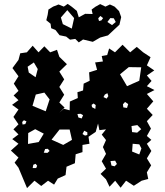

<svg xmlns="http://www.w3.org/2000/svg" viewBox="-20 -949 850 987"><path d="M75 -87 55 -113 75 -139 36 -175 75 -210 43 -234 75 -258 49 -284 75 -310 49 -348 75 -386 42 -410 75 -434 50 -458 75 -482 51 -519 75 -557 44 -599 75 -641 84 -675 118 -680 148 -714 178 -680 208 -711 238 -680 273 -693 285 -657 324 -619 285 -581 310 -541 285 -502 310 -462 285 -422 312 -396 285 -370 308 -390 338 -382 339 -427 380 -445 378 -475 407 -484 410 -519 441 -534 438 -577 479 -590 469 -628 509 -633 503 -661 531 -666 541 -700 571 -680 610 -719 649 -680 683 -708 716 -680 754 -655 735 -613 773 -587 735 -561 759 -533 735 -506 774 -486 735 -466 768 -428 735 -390 765 -358 735 -326 756 -288 735 -250 758 -230 735 -210 758 -173 735 -135 757 -99 735 -63 742 -29 708 -20 668 6 628 -20 600 16 572 -20 543 11 525 -27 497 -55 525 -82 503 -120 525 -158 509 -193 525 -229 503 -257 525 -284 491 -280 484 -314 472 -271 435 -246 440 -210 404 -204V-167L369 -156L365 -110L322 -92L317 -49L277 -31L258 0L227 -20L192 7L157 -20L119 18ZM174 -594 154 -628 122 -606 128 -576 163 -552ZM706 -603 642 -604 597 -567 633 -506 696 -534ZM208 -473 164 -463 147 -405 215 -377 235 -438ZM532 -470 519 -463 512 -450 528 -442 537 -455ZM639 -414 623 -425 612 -413 614 -397 633 -394ZM461 -417 451 -410 453 -398 470 -389 472 -409ZM395 -364 378 -363 383 -345 400 -340 407 -357ZM116 -325 103 -331 94 -322 96 -309 110 -311ZM706 -285 686 -306 656 -301 659 -270 685 -267ZM205 -262 161 -285 125 -265 124 -209 179 -219ZM338 -283H286L245 -231L305 -204L350 -230ZM429 -269 413 -277 404 -260 417 -252 429 -255ZM696 -207 662 -210 659 -170 696 -155 707 -186ZM226 -184 212 -183 205 -164 224 -163 235 -173ZM572 -123 548 -121 553 -98 569 -94 581 -106ZM171 -97 163 -107 151 -102 148 -85H166ZM407 -746 385 -731 367 -749 340 -745 320 -761 286 -768 265 -795 243 -804 240 -827 218 -845 225 -873 229 -900 253 -915 281 -926 308 -915 328 -929 348 -915 375 -893 385 -860 418 -878 456 -877 451 -900 470 -914 495 -928 522 -915 545 -926 569 -915 592 -892 603 -861 594 -822 565 -795 535 -767 495 -756 457 -734ZM326 -897 293 -859 303 -825 349 -802 361 -856ZM510 -856 496 -867 485 -855 489 -841 501 -844ZM565 -855 547 -856 532 -836 556 -820 575 -836Z"/></svg>

Font: Rubik Gemstones
Style: Regular
Weight: 400
Designer: Hubert and Fischer, NaN
Foundry: Hubert and Fischer, NaN
Version: Version 2.200